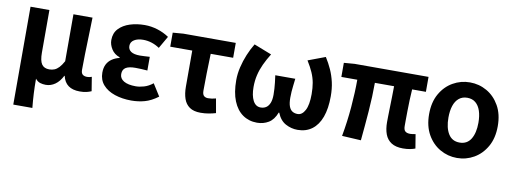

<svg xmlns="http://www.w3.org/2000/svg" viewBox="-62 -922 3927 1470"><g transform="rotate(10 1902.0 -186.5)"><path d="M79.3 201.1V-559.8H226V-228.7Q226 -165.8 244.4 -138.9Q262.7 -112 303.6 -112Q324.8 -112 343 -119.3Q361.3 -126.5 378.4 -144.6Q395.5 -162.8 412.9 -194.8V-559.8H561.2Q559.7 -491.7 557.2 -417.3Q554.8 -342.9 553.1 -274Q551.4 -205.1 551.4 -152.6Q551.4 -126.6 564 -116.2Q576.5 -105.8 598.8 -105.8Q606.8 -105.8 615.7 -107.3Q624.5 -108.8 634.5 -112.6L652.2 -3.8Q635.8 3.3 615.3 8.5Q594.8 13.8 562.3 13.8Q506.6 13.8 473.4 -10.4Q440.2 -34.5 428.7 -83.8H426Q403.2 -38.1 369.8 -14.5Q336.3 9.1 297.4 9.1Q273.1 9.1 252.7 2.5Q232.3 -4.1 216.3 -24.5Q216.3 9.1 217.1 37.5Q217.9 65.9 219.2 91.9Q220.5 117.8 222.6 144.4Q224.8 171 227.6 201.1Z M962.9 13.8Q892.1 13.8 834 -5.7Q775.9 -25.2 742 -63.7Q708.2 -102.2 708.2 -158.2Q708.2 -196.6 721.9 -223.3Q735.7 -250 760.7 -267Q785.6 -284 818.5 -291.8V-296.8Q775.9 -311.5 754.2 -345.9Q732.5 -380.4 732.5 -415.9Q732.5 -470.3 765.2 -505Q797.9 -539.6 851 -556.6Q904.1 -573.5 965.8 -573.5Q1016.1 -573.5 1065.4 -558.2Q1114.6 -542.9 1155.6 -515.1L1101 -420Q1071.6 -439.8 1039.4 -450Q1007.1 -460.2 973.1 -460.2Q930.7 -460.2 903.5 -443.3Q876.4 -426.4 876.4 -396Q876.4 -367.9 899.2 -352.4Q922.1 -336.9 968.6 -336.9Q986 -336.9 1005.9 -338.2Q1025.8 -339.5 1045 -340.5V-234Q1020.4 -236 996.8 -237.2Q973.2 -238.4 951.1 -238.4Q900.8 -238.4 876.5 -223Q852.3 -207.6 852.3 -172.6Q852.3 -138.3 885 -118.9Q917.7 -99.6 977.8 -99.6Q1007.3 -99.6 1042 -109.8Q1076.6 -120 1110 -146.4L1169 -52.9Q1116.2 -13.5 1066.7 0.1Q1017.2 13.8 962.9 13.8Z M1501.6 13.8Q1447.8 13.8 1416.1 -8.2Q1384.4 -30.2 1370.7 -69.9Q1356.9 -109.6 1356.9 -163.7V-444.1H1185.8V-553.2L1267.9 -559.8H1674.9V-444.1H1500.4Q1497.8 -366.2 1496.1 -291.4Q1494.5 -216.7 1494.5 -157.7Q1494.5 -128.1 1506.5 -117Q1518.6 -105.8 1538.9 -105.8Q1554 -105.8 1568.4 -107.9Q1582.7 -110 1599.7 -114.6L1619.2 -4.2Q1595.6 2.9 1565.7 8.3Q1535.7 13.8 1501.6 13.8Z M1940.2 13.8Q1876.9 13.8 1828.9 -19.7Q1780.9 -53.3 1754.3 -118.7Q1727.8 -184.1 1727.8 -279.6Q1727.8 -329.2 1740 -381Q1752.2 -432.9 1772.8 -482.5Q1793.4 -532.1 1818.9 -573.5L1956.3 -519.8Q1928 -474.4 1908.1 -431.5Q1888.2 -388.7 1877.8 -344.6Q1867.4 -300.6 1867.4 -251.4Q1867.4 -185.1 1888.1 -145.4Q1908.9 -105.8 1947.7 -105.8Q1972.5 -105.8 1990.5 -117.9Q2008.4 -129.9 2018.5 -154.9Q2028.6 -180 2028.6 -219.1Q2028.6 -244.6 2027 -266.4Q2025.4 -288.2 2022.9 -312.6Q2020.3 -336.9 2015.8 -368.4H2171.3Q2167.7 -336.9 2164.8 -312.6Q2161.8 -288.2 2160.3 -266.4Q2158.7 -244.6 2158.7 -219.1Q2158.7 -176.8 2168 -151.8Q2177.3 -126.8 2194.6 -116.3Q2211.8 -105.8 2235.2 -105.8Q2270.1 -105.8 2292.6 -148.2Q2315 -190.6 2315 -273.8Q2315 -322.7 2307.9 -361.9Q2300.8 -401.1 2284 -439.6Q2267.2 -478.1 2238.9 -523.3L2372.8 -573.5Q2399.4 -531.7 2419.4 -487.4Q2439.3 -443.2 2450.8 -393.2Q2462.2 -343.1 2462.2 -283.1Q2462.2 -187.8 2438 -121.6Q2413.8 -55.4 2367.4 -20.8Q2321 13.8 2255.5 13.8Q2206.1 13.8 2162.2 -10Q2118.3 -33.8 2095.4 -91.5H2091.4Q2069.5 -33.8 2029.5 -10Q1989.4 13.8 1940.2 13.8Z M3075.2 13.8Q3018.4 13.8 2984.4 -8.2Q2950.4 -30.2 2935.5 -69.9Q2920.7 -109.6 2920.7 -163.7Q2920.7 -179 2921.3 -209.8Q2921.9 -240.7 2922.9 -280.8Q2923.9 -321 2924.9 -363.4Q2925.9 -405.9 2926.1 -443.6H2776.8Q2776.8 -338.4 2767.8 -221.1Q2758.7 -103.9 2747.7 8.2L2600 0Q2620.9 -114.4 2630.5 -229.8Q2640.1 -345.3 2640.1 -443.6H2516.2V-553.2L2599.1 -559.8H3173.5V-443.6H3066.4Q3063.4 -403.9 3061.9 -359.3Q3060.4 -314.7 3059.8 -273.5Q3059.2 -232.3 3059.1 -201.5Q3059 -170.6 3059 -157.7Q3059 -128.1 3071.9 -117Q3084.8 -105.8 3110 -105.8Q3123.3 -105.8 3151.9 -111L3169.8 -2.2Q3154.7 4.1 3130.1 8.9Q3105.5 13.8 3075.2 13.8Z M3494.2 13.8Q3423.7 13.8 3362.8 -21Q3301.8 -55.7 3264.5 -121.5Q3227.2 -187.3 3227.2 -279.9Q3227.2 -373.1 3264.5 -438.6Q3301.8 -504.1 3362.8 -538.8Q3423.7 -573.5 3494.2 -573.5Q3565.4 -573.5 3625.9 -538.8Q3686.4 -504.1 3723.7 -438.6Q3761 -373.1 3761 -279.9Q3761 -187.3 3723.7 -121.5Q3686.4 -55.7 3625.9 -21Q3565.4 13.8 3494.2 13.8ZM3494.2 -105.8Q3552.3 -105.8 3581.5 -153.1Q3610.6 -200.4 3610.6 -279.9Q3610.6 -332.7 3597.8 -371.7Q3584.9 -410.7 3559.2 -432.3Q3533.5 -454 3494.2 -454Q3455.7 -454 3429.5 -432.3Q3403.2 -410.7 3390.4 -371.7Q3377.5 -332.7 3377.5 -279.9Q3377.5 -200.4 3406.7 -153.1Q3435.8 -105.8 3494.2 -105.8Z"/></g></svg>

Font: Noto Sans KR Thin
Style: Regular
Weight: 100
Designer: Ryoko NISHIZUKA 西塚涼子 (kana, bopomofo & ideographs); Paul D. Hunt (Latin, Greek & Cyrillic); Sandoll Communications 산돌커뮤니
Foundry: Adobe
Version: Version 2.004-H2;hotconv 1.0.118;makeotfexe 2.5.65603